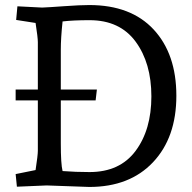

<svg xmlns="http://www.w3.org/2000/svg" viewBox="-20 -735 761 761"><path d="M334 6 165 0 47 5 42 -45 121 -61Q130 -120 130 -137V-337H42V-380H130V-568Q130 -586 121 -644L44 -656L49 -710Q113 -707 147 -705Q173 -706 235 -710.5Q297 -715 334 -715Q499 -715 589 -618Q679 -521 679 -355.5Q679 -190 586.5 -92Q494 6 334 6ZM221 -337V-167Q221 -85 228 -57Q280 -53 335 -53Q455 -53 517.5 -137Q580 -221 580 -353Q580 -485 517.5 -570Q455 -655 335 -655Q270 -655 228 -650Q221 -584 221 -538V-380H364L359 -337Z"/></svg>

Font: Andada SC
Style: Regular
Weight: 400
Designer: Carolina Giovagnoli
Foundry: Carolina Giovagnoli
Version: Version 1.003